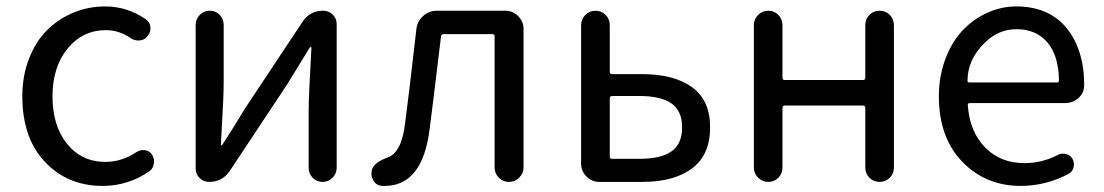

<svg xmlns="http://www.w3.org/2000/svg" viewBox="-20 -577 3501 609"><path d="M305.7 12.7Q194.3 12.7 122.6 -63.5Q50.8 -139.6 50.8 -271.5Q50.8 -336.9 72.3 -391.6Q93.8 -446.3 129.9 -481.9Q166 -517.6 213.4 -537.1Q260.7 -556.6 313.5 -556.6Q382.8 -556.6 441.4 -516.6Q455.1 -507.8 457 -491.7Q459 -475.6 448.2 -462.9Q439.5 -450.2 423.3 -448.7Q407.2 -447.3 394.5 -456.1Q357.4 -481.4 316.4 -481.4Q242.2 -481.4 194.3 -422.9Q146.5 -364.3 146.5 -271.5Q146.5 -177.7 192.9 -120.6Q239.3 -63.5 314.5 -63.5Q366.2 -63.5 413.1 -94.7Q425.8 -102.5 439.9 -100.6Q454.1 -98.6 461.9 -86.9Q468.8 -76.2 468.8 -64.5Q468.8 -61.5 467.8 -57.6Q465.8 -42 453.1 -33.2Q385.7 12.7 305.7 12.7Z M643.6 0Q626 0 613.3 -12.2Q600.6 -24.4 600.6 -43V-498Q600.6 -516.6 613.8 -529.8Q627 -543 645.5 -543Q664.1 -543 676.8 -529.8Q689.5 -516.6 689.5 -498V-316.4Q689.5 -291 688 -258.3Q686.5 -225.6 684.1 -184.1Q681.6 -142.6 680.7 -118.2Q680.7 -116.2 682.6 -116.2Q684.6 -116.2 685.5 -118.2Q721.7 -173.8 756.8 -232.4L939.5 -507.8Q962.9 -543 1004.9 -543Q1022.5 -543 1035.2 -530.8Q1047.9 -518.6 1047.9 -501V-44.9Q1047.9 -26.4 1034.7 -13.2Q1021.5 0 1002.9 0Q984.4 0 971.7 -13.2Q959 -26.4 959 -44.9V-226.6Q959 -268.6 967.8 -425.8Q967.8 -427.7 965.8 -427.7Q963.9 -427.7 962.9 -426.8Q906.2 -335 891.6 -310.5L709 -35.2Q685.5 0 643.6 0Z M1200.2 12.7Q1196.3 12.7 1192.4 12.7Q1174.8 11.7 1165 -2.9Q1158.2 -14.6 1158.2 -26.4Q1158.2 -31.2 1159.2 -37.1Q1165 -61.5 1210.9 -78.1Q1254.9 -93.8 1265.6 -191.4Q1275.4 -263.7 1300.8 -485.4Q1303.7 -509.8 1322.3 -526.4Q1340.8 -543 1365.2 -543H1583Q1606.4 -543 1623.5 -525.9Q1640.6 -508.8 1640.6 -485.4V-45.9Q1640.6 -27.3 1627 -13.7Q1613.3 0 1594.2 0Q1575.2 0 1562 -13.7Q1548.8 -27.3 1548.8 -45.9V-461.9Q1548.8 -468.8 1541 -468.8H1386.7Q1379.9 -468.8 1378.9 -461.9Q1349.6 -218.8 1342.8 -168Q1320.3 12.7 1200.2 12.7Z M1880.9 0Q1857.4 0 1840.3 -17.1Q1823.2 -34.2 1823.2 -57.6V-497.1Q1823.2 -516.6 1836.9 -529.8Q1850.6 -543 1869.1 -543Q1887.7 -543 1900.9 -529.8Q1914.1 -516.6 1914.1 -497.1V-349.6Q1914.1 -341.8 1921.9 -341.8H2017.6Q2118.2 -341.8 2175.3 -300.3Q2232.4 -258.8 2232.4 -172.9Q2232.4 -85.9 2175.3 -43Q2118.2 0 2017.6 0ZM1914.1 -80.1Q1914.1 -73.2 1921.9 -73.2H2007.8Q2077.1 -73.2 2110.4 -97.2Q2143.6 -121.1 2143.6 -172.9Q2143.6 -224.6 2110.4 -248.5Q2077.1 -272.5 2007.8 -272.5H1921.9Q1914.1 -272.5 1914.1 -264.6Z M2371.1 -45.9V-497.1Q2371.1 -516.6 2384.8 -529.8Q2398.4 -543 2417 -543Q2435.5 -543 2448.7 -529.8Q2461.9 -516.6 2461.9 -497.1V-330.1Q2461.9 -323.2 2469.7 -323.2H2716.8Q2724.6 -323.2 2724.6 -330.1V-497.1Q2724.6 -516.6 2737.8 -529.8Q2751 -543 2770 -543Q2789.1 -543 2802.2 -529.8Q2815.4 -516.6 2815.4 -497.1V-45.9Q2815.4 -26.4 2802.2 -13.2Q2789.1 0 2770 0Q2751 0 2737.8 -13.2Q2724.6 -26.4 2724.6 -45.9V-234.4Q2724.6 -242.2 2716.8 -242.2H2469.7Q2461.9 -242.2 2461.9 -234.4V-45.9Q2461.9 -26.4 2448.7 -13.2Q2435.5 0 2417 0Q2398.4 0 2384.8 -13.2Q2371.1 -26.4 2371.1 -45.9Z M3217.8 12.7Q3106.4 12.7 3032.2 -64Q2958 -140.6 2958 -271.5Q2958 -335 2978.5 -389.6Q2999 -444.3 3033.2 -480.5Q3067.4 -516.6 3111.8 -536.6Q3156.2 -556.6 3203.1 -556.6Q3304.7 -556.6 3361.3 -490.2Q3418.9 -420.9 3418.9 -306.6Q3418.9 -283.2 3401.4 -266.6Q3382.8 -250 3357.4 -250H3056.6Q3048.8 -250 3049.8 -243.2Q3055.7 -159.2 3104.5 -109.4Q3153.3 -59.6 3229.5 -59.6Q3286.1 -59.6 3335.9 -85.9Q3347.7 -91.8 3361.3 -88.4Q3375 -85 3381.8 -73.2Q3388.7 -60.5 3385.3 -46.4Q3381.8 -32.2 3369.1 -25.4Q3296.9 12.7 3217.8 12.7ZM3048.8 -320.3Q3048.8 -315.4 3055.7 -315.4H3332Q3338.9 -315.4 3338.9 -322.3Q3338.9 -322.3 3338.9 -322.3Q3337.9 -400.4 3302.2 -442.4Q3266.6 -484.4 3204.1 -484.4Q3146.5 -484.4 3102.5 -440.4Q3048.8 -387.7 3048.8 -320.3Z"/></svg>

Font: Gen Jyuu Gothic Regular
Style: Regular
Weight: 400
Designer: [Source Han Sans]
Ryoko NISHIZUKA  (kana & ideographs); Paul D. Hunt (Latin, Greek & Cyrillic); Wenlong ZHANG  (bopomofo
Version: Version 1.002.20150607